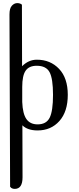

<svg xmlns="http://www.w3.org/2000/svg" viewBox="-20 -836 509 1235"><path d="M122 -410Q164 -452 217 -452Q304 -452 360 -393Q416 -334 416 -226Q416 -118 362 -57.5Q308 3 222 3Q157 3 124 -30L125 304Q125 379 75 379Q65 379 57.5 375.5Q50 372 48 368L45 365L41 -743Q41 -783 56.5 -799.5Q72 -816 91 -816Q100 -816 107.5 -813.5Q115 -811 118 -808L121 -806ZM216 -413Q167 -413 145 -381.5Q123 -350 123 -277V-181V-180Q126 -104 150 -70Q174 -36 222 -36Q278 -36 299.5 -79Q321 -122 321 -226Q321 -330 299 -371.5Q277 -413 216 -413Z"/></svg>

Font: Sofia
Style: Regular
Weight: 400
Designer: Paula Nazal and Daniel Hernndez
Foundry: Paula Nazal, Daniel Hernndez
Version: Version 1.001